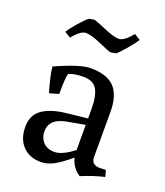

<svg xmlns="http://www.w3.org/2000/svg" viewBox="-123 -717 701 817"><g transform="rotate(20 227.5 -308.5)"><path d="M283 -84V-198L206 -184Q127 -171 127 -112Q127 -84 145 -64Q163 -44 197 -44Q231 -44 283 -84ZM363 -286V-82Q363 -46 402 -46L429 -47L437 -18Q388 -7 333 16Q296 -9 286 -51Q241 -13 212.5 1.5Q184 16 156 16Q105 16 74.5 -16Q44 -48 44 -102.5Q44 -157 83 -183.5Q122 -210 191 -217L283 -227V-272Q283 -329 266 -358Q249 -387 204.5 -387Q160 -387 138 -375Q132 -354 132 -283L90 -271Q68 -344 65 -383Q173 -432 221 -432Q295 -432 329 -396.5Q363 -361 363 -286ZM93 -524 66 -540Q76 -558 101.5 -587Q127 -616 141 -627L164 -631Q176 -629 221 -609.5Q266 -590 289.5 -590Q313 -590 348 -633L375 -616Q364 -598 338.5 -568Q313 -538 300 -528L277 -524Q265 -526 220 -546Q175 -566 151 -566Q127 -566 93 -524Z"/></g></svg>

Font: Buenard
Style: Regular
Weight: 400
Designer: Gustavo Ibarra
Foundry: FontFuror
Version: Version 1.001 2011